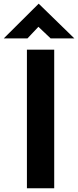

<svg xmlns="http://www.w3.org/2000/svg" viewBox="-48 -1000 415 1020"><path d="M95 -736H240V0H95ZM221 -796 143 -870 177 -880 98 -796H-28L157 -980H158L347 -796Z"/></svg>

Font: Reem Kufi Fun
Style: Regular
Weight: 400
Designer: Khaled Hosny
Version: Version 1.005